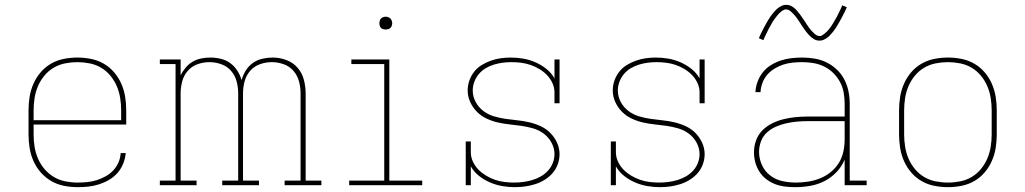

<svg xmlns="http://www.w3.org/2000/svg" viewBox="-20 -766 4240 794"><path d="M301 8Q273 8 245 2.5Q217 -3 192.5 -17Q168 -31 149 -52.5Q130 -74 118.5 -100Q107 -126 102.5 -154Q98 -182 98 -210V-310Q98 -338 102.5 -366Q107 -394 118.5 -420Q130 -446 148.5 -467.5Q167 -489 191.5 -503Q216 -517 244 -522.5Q272 -528 300 -528Q328 -528 356 -522.5Q384 -517 408.5 -503Q433 -489 451.5 -467.5Q470 -446 481.5 -420Q493 -394 497.5 -366Q502 -338 502 -310V-251H119V-210Q119 -184 123 -159Q127 -134 137 -110.5Q147 -87 164 -67Q181 -47 203 -34Q225 -21 250.5 -16Q276 -11 301 -11Q321 -11 341 -13Q361 -15 380 -21Q399 -27 417 -37Q435 -47 448.5 -61.5Q462 -76 470 -94.5Q478 -113 479 -133H500Q498 -111 489.5 -89.5Q481 -68 466 -51Q451 -34 431.5 -22.5Q412 -11 390.5 -4Q369 3 346.5 5.5Q324 8 301 8ZM119 -269H481V-310Q481 -335 477 -360.5Q473 -386 463 -409.5Q453 -433 436.5 -453Q420 -473 398 -486Q376 -499 350.5 -504Q325 -509 300 -509Q275 -509 249.5 -504Q224 -499 202 -486Q180 -473 163.5 -453Q147 -433 137 -409.5Q127 -386 123 -360.5Q119 -335 119 -310Z M641 0V-19H706V-501H641V-520H727V-454Q735 -471 747.5 -486Q760 -501 776 -510.5Q792 -520 811 -524Q830 -528 849 -528Q871 -528 892.5 -523Q914 -518 931.5 -505.5Q949 -493 961 -474.5Q973 -456 979 -435Q985 -456 996.5 -474.5Q1008 -493 1025.5 -505.5Q1043 -518 1064.5 -523Q1086 -528 1107 -528H1108Q1136 -528 1163.5 -518Q1191 -508 1210 -486.5Q1229 -465 1236.5 -436.5Q1244 -408 1244 -380V-19H1309V0H1157V-19H1223V-380Q1223 -405 1216.5 -429.5Q1210 -454 1193.5 -473Q1177 -492 1153 -500.5Q1129 -509 1104 -509Q1079 -509 1055 -500.5Q1031 -492 1014.5 -473Q998 -454 991.5 -429.5Q985 -405 985 -380V-19H1051V0H899V-19H965V-380Q965 -405 958.5 -429.5Q952 -454 935.5 -473Q919 -492 895 -500.5Q871 -509 846 -509Q821 -509 797 -500.5Q773 -492 756.5 -473Q740 -454 733.5 -429.5Q727 -405 727 -380V-19H793V0Z M1424 0V-19H1569V-501H1433V-520H1590V-19H1726V0ZM1575 -644Q1570 -644 1564.5 -645.5Q1559 -647 1555.5 -650.5Q1552 -654 1550.5 -659.5Q1549 -665 1549 -670Q1549 -675 1550.5 -680.5Q1552 -686 1555.5 -689.5Q1559 -693 1564.5 -695Q1570 -697 1575 -697Q1580 -697 1585.5 -695Q1591 -693 1594.5 -689.5Q1598 -686 1600 -680.5Q1602 -675 1602 -670Q1602 -665 1600 -659.5Q1598 -654 1594.5 -650.5Q1591 -647 1585.5 -645.5Q1580 -644 1575 -644Z M2109 8Q2083 8 2057 3.5Q2031 -1 2006.5 -11.5Q1982 -22 1961 -38.5Q1940 -55 1927 -78V0H1906V-181H1927V-136Q1927 -116 1936 -97Q1945 -78 1959 -64Q1973 -50 1990.5 -39.5Q2008 -29 2027 -22.5Q2046 -16 2066 -13.5Q2086 -11 2106 -11Q2125 -11 2144 -13.5Q2163 -16 2181.5 -21.5Q2200 -27 2216.5 -36.5Q2233 -46 2246 -60Q2259 -74 2266 -92Q2273 -110 2273 -129Q2273 -153 2261 -175.5Q2249 -198 2229 -213Q2209 -228 2185 -235Q2161 -242 2136.5 -245.5Q2112 -249 2087.5 -251.5Q2063 -254 2039 -259.5Q2015 -265 1992.5 -275.5Q1970 -286 1952.5 -303.5Q1935 -321 1924.5 -344Q1914 -367 1914 -392Q1914 -413 1921 -433Q1928 -453 1941 -469.5Q1954 -486 1972 -497Q1990 -508 2009.5 -515Q2029 -522 2050 -525Q2071 -528 2092 -528Q2118 -528 2144 -523.5Q2170 -519 2194 -508.5Q2218 -498 2239 -481.5Q2260 -465 2273 -442V-520H2294V-339H2273V-384Q2273 -404 2264.5 -422.5Q2256 -441 2242 -455.5Q2228 -470 2210.5 -480.5Q2193 -491 2174 -497.5Q2155 -504 2135 -506.5Q2115 -509 2095 -509Q2076 -509 2057.5 -506.5Q2039 -504 2021.5 -498.5Q2004 -493 1988 -483.5Q1972 -474 1960 -459.5Q1948 -445 1941.5 -427.5Q1935 -410 1935 -392Q1935 -367 1947 -344.5Q1959 -322 1979 -307Q1999 -292 2022.5 -285Q2046 -278 2070.5 -274.5Q2095 -271 2119.5 -268.5Q2144 -266 2168 -260.5Q2192 -255 2215 -244.5Q2238 -234 2255.5 -216.5Q2273 -199 2283.5 -176Q2294 -153 2294 -129Q2294 -107 2286.5 -86.5Q2279 -66 2265 -50Q2251 -34 2232.5 -22.5Q2214 -11 2193.5 -4.5Q2173 2 2152 5Q2131 8 2109 8Z M2709 8Q2683 8 2657 3.5Q2631 -1 2606.5 -11.5Q2582 -22 2561 -38.5Q2540 -55 2527 -78V0H2506V-181H2527V-136Q2527 -116 2536 -97Q2545 -78 2559 -64Q2573 -50 2590.5 -39.5Q2608 -29 2627 -22.5Q2646 -16 2666 -13.5Q2686 -11 2706 -11Q2725 -11 2744 -13.5Q2763 -16 2781.5 -21.5Q2800 -27 2816.5 -36.5Q2833 -46 2846 -60Q2859 -74 2866 -92Q2873 -110 2873 -129Q2873 -153 2861 -175.5Q2849 -198 2829 -213Q2809 -228 2785 -235Q2761 -242 2736.5 -245.5Q2712 -249 2687.5 -251.5Q2663 -254 2639 -259.5Q2615 -265 2592.5 -275.5Q2570 -286 2552.5 -303.5Q2535 -321 2524.5 -344Q2514 -367 2514 -392Q2514 -413 2521 -433Q2528 -453 2541 -469.5Q2554 -486 2572 -497Q2590 -508 2609.5 -515Q2629 -522 2650 -525Q2671 -528 2692 -528Q2718 -528 2744 -523.5Q2770 -519 2794 -508.5Q2818 -498 2839 -481.5Q2860 -465 2873 -442V-520H2894V-339H2873V-384Q2873 -404 2864.5 -422.5Q2856 -441 2842 -455.5Q2828 -470 2810.5 -480.5Q2793 -491 2774 -497.5Q2755 -504 2735 -506.5Q2715 -509 2695 -509Q2676 -509 2657.5 -506.5Q2639 -504 2621.5 -498.5Q2604 -493 2588 -483.5Q2572 -474 2560 -459.5Q2548 -445 2541.5 -427.5Q2535 -410 2535 -392Q2535 -367 2547 -344.5Q2559 -322 2579 -307Q2599 -292 2622.5 -285Q2646 -278 2670.5 -274.5Q2695 -271 2719.5 -268.5Q2744 -266 2768 -260.5Q2792 -255 2815 -244.5Q2838 -234 2855.5 -216.5Q2873 -199 2883.5 -176Q2894 -153 2894 -129Q2894 -107 2886.5 -86.5Q2879 -66 2865 -50Q2851 -34 2832.5 -22.5Q2814 -11 2793.5 -4.5Q2773 2 2752 5Q2731 8 2709 8Z M3269 8Q3248 8 3226.5 5.5Q3205 3 3185.5 -4.5Q3166 -12 3149 -25Q3132 -38 3120.5 -56Q3109 -74 3103.5 -94.5Q3098 -115 3098 -136Q3098 -161 3106.5 -185Q3115 -209 3133 -227Q3151 -245 3173.5 -256Q3196 -267 3220 -273Q3244 -279 3269 -281.5Q3294 -284 3319 -284H3473V-336Q3473 -359 3469 -382.5Q3465 -406 3454 -426.5Q3443 -447 3426.5 -463.5Q3410 -480 3389 -490.5Q3368 -501 3344.5 -505Q3321 -509 3298 -509Q3278 -509 3258 -507Q3238 -505 3219.5 -499Q3201 -493 3183.5 -482.5Q3166 -472 3153 -457Q3140 -442 3133 -423Q3126 -404 3125 -385H3104Q3105 -407 3113 -428.5Q3121 -450 3135 -467.5Q3149 -485 3168.5 -497Q3188 -509 3209.5 -516Q3231 -523 3253 -525.5Q3275 -528 3298 -528Q3324 -528 3350 -523.5Q3376 -519 3399 -507.5Q3422 -496 3441 -478Q3460 -460 3472 -436.5Q3484 -413 3489 -387.5Q3494 -362 3494 -336V-19H3564V0H3473V-106Q3461 -77 3439 -54Q3417 -31 3389.5 -17Q3362 -3 3331 2.5Q3300 8 3269 8ZM3272 -11Q3297 -11 3322.5 -15Q3348 -19 3371.5 -28.5Q3395 -38 3415 -54Q3435 -70 3448.5 -91.5Q3462 -113 3467.5 -138.5Q3473 -164 3473 -189V-265H3319Q3297 -265 3275 -263Q3253 -261 3231 -256Q3209 -251 3188.5 -242Q3168 -233 3151.5 -218Q3135 -203 3127 -181.5Q3119 -160 3119 -138Q3119 -110 3131 -83.5Q3143 -57 3165.5 -40Q3188 -23 3216 -17Q3244 -11 3272 -11ZM3369 -598Q3356 -598 3345.5 -604.5Q3335 -611 3326.5 -620Q3318 -629 3311 -638.5Q3304 -648 3297 -658.5Q3290 -669 3283 -680Q3276 -691 3268.5 -700Q3261 -709 3251 -718Q3241 -727 3231 -727Q3226 -727 3223.5 -726Q3221 -725 3217.5 -723Q3214 -721 3209.5 -717.5Q3205 -714 3200 -708.5Q3195 -703 3192.5 -699.5Q3190 -696 3187.5 -693Q3185 -690 3183 -687Q3181 -684 3178.5 -680.5Q3176 -677 3173.5 -673Q3171 -669 3169 -664.5Q3167 -660 3164 -655.5Q3161 -651 3158.5 -646Q3156 -641 3153.5 -635.5Q3151 -630 3148 -624.5Q3145 -619 3142.5 -613Q3140 -607 3137 -600L3118 -608Q3123 -620 3128 -630Q3133 -640 3138 -649.5Q3143 -659 3147.5 -667Q3152 -675 3156.5 -682.5Q3161 -690 3165 -696Q3169 -702 3173.5 -707.5Q3178 -713 3185.5 -721.5Q3193 -730 3200.5 -735Q3208 -740 3215 -743Q3222 -746 3231 -746Q3244 -746 3254.5 -740Q3265 -734 3273.5 -724.5Q3282 -715 3289 -705.5Q3296 -696 3303 -685.5Q3310 -675 3317 -664Q3324 -653 3331.5 -644Q3339 -635 3349 -626Q3359 -617 3369 -617Q3374 -617 3376.5 -618Q3379 -619 3382.5 -621.5Q3386 -624 3390.5 -627.5Q3395 -631 3400 -636Q3405 -641 3407.5 -644.5Q3410 -648 3412.5 -651Q3415 -654 3417 -657Q3419 -660 3421.5 -664Q3424 -668 3426.5 -672Q3429 -676 3431 -680Q3433 -684 3436 -688.5Q3439 -693 3441.5 -698Q3444 -703 3446.5 -708.5Q3449 -714 3452 -719.5Q3455 -725 3457.5 -731Q3460 -737 3463 -744L3482 -736Q3477 -725 3472 -714.5Q3467 -704 3462 -695Q3457 -686 3452.5 -677.5Q3448 -669 3443.5 -662Q3439 -655 3435 -648.5Q3431 -642 3426.5 -636.5Q3422 -631 3414.5 -622.5Q3407 -614 3399.5 -609Q3392 -604 3385 -601Q3378 -598 3369 -598Z M3900 8Q3872 8 3844 2.5Q3816 -3 3791.5 -17Q3767 -31 3748.5 -52.5Q3730 -74 3718.5 -100Q3707 -126 3702.5 -154Q3698 -182 3698 -210V-310Q3698 -338 3702.5 -366Q3707 -394 3718.5 -420Q3730 -446 3748.5 -467.5Q3767 -489 3791.5 -503Q3816 -517 3844 -522.5Q3872 -528 3900 -528Q3928 -528 3956 -522.5Q3984 -517 4008.5 -503Q4033 -489 4051.5 -467.5Q4070 -446 4081.5 -420Q4093 -394 4097.5 -366Q4102 -338 4102 -310V-210Q4102 -182 4097.5 -154Q4093 -126 4081.5 -100Q4070 -74 4051.5 -52.5Q4033 -31 4008.5 -17Q3984 -3 3956 2.5Q3928 8 3900 8ZM3900 -11Q3925 -11 3950.5 -16Q3976 -21 3998 -34Q4020 -47 4036.5 -67Q4053 -87 4063 -110.5Q4073 -134 4077 -159.5Q4081 -185 4081 -210V-310Q4081 -335 4077 -360.5Q4073 -386 4063 -409.5Q4053 -433 4036.5 -453Q4020 -473 3998 -486Q3976 -499 3950.5 -504Q3925 -509 3900 -509Q3875 -509 3849.5 -504Q3824 -499 3802 -486Q3780 -473 3763.5 -453Q3747 -433 3737 -409.5Q3727 -386 3723 -360.5Q3719 -335 3719 -310V-210Q3719 -185 3723 -159.5Q3727 -134 3737 -110.5Q3747 -87 3763.5 -67Q3780 -47 3802 -34Q3824 -21 3849.5 -16Q3875 -11 3900 -11Z"/></svg>

Font: Iosevka Etoile Thin
Style: Regular
Weight: 100
Designer: Belleve Invis
Foundry: Belleve Invis
Version: Version 22.1.2; ttfautohint (v1.8.4)